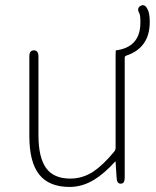

<svg xmlns="http://www.w3.org/2000/svg" viewBox="-20 -726 617 759"><path d="M255 13Q174 13 135 -36Q96 -85 96 -188V-503Q96 -527 114 -527Q132 -527 132 -503V-192Q132 -104 162 -62Q192 -20 258 -20Q306 -20 348 -47Q387 -73 431 -126Q437 -133 437 -142V-503Q437 -527 438.5 -527Q440 -527 451 -529Q535 -546 535 -637Q535 -666 531 -673Q519 -694 536 -703Q552 -712 563 -690Q572 -674 572 -639Q572 -537 479 -506Q473 -504 473 -498V-24Q473 0 458 0Q442 1 441 -23L437 -85Q437 -90 434 -86Q392 -40 353 -16Q306 13 255 13Z"/></svg>

Font: Resource Han Rounded JP ExtraLight
Style: Regular
Weight: 250
Designer: Cyano Hao (round all glyphs); Ryoko NISHIZUKA 西塚涼子 (kana, bopomofo & ideographs); Paul D. Hunt (Latin, Greek & Cyrillic)
Foundry: Cyano Hao
Version: 0.990